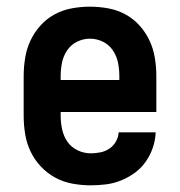

<svg xmlns="http://www.w3.org/2000/svg" viewBox="-20 -548 540 576"><path d="M252 8Q225 8 197.5 3Q170 -2 146 -15Q122 -28 103 -48Q84 -68 72 -93Q60 -118 55.5 -145.5Q51 -173 51 -200V-320Q51 -347 55.5 -374.5Q60 -402 71.5 -426.5Q83 -451 101.5 -471.5Q120 -492 144 -505Q168 -518 195.5 -523Q223 -528 250 -528Q277 -528 304.5 -523Q332 -518 356 -505Q380 -492 398.5 -471.5Q417 -451 428.5 -426.5Q440 -402 444.5 -374.5Q449 -347 449 -320V-212H162V-200Q162 -180 166.5 -159.5Q171 -139 182.5 -122.5Q194 -106 213 -97Q232 -88 252 -88Q267 -88 281.5 -91Q296 -94 308 -102Q320 -110 327.5 -123Q335 -136 336 -151H447Q446 -127 438.5 -105Q431 -83 417.5 -63.5Q404 -44 385 -30Q366 -16 344 -7Q322 2 299 5Q276 8 252 8ZM162 -308H338V-320Q338 -340 334 -360Q330 -380 318.5 -397Q307 -414 288.5 -423Q270 -432 250 -432Q230 -432 211.5 -423Q193 -414 181.5 -397Q170 -380 166 -360Q162 -340 162 -320Z"/></svg>

Font: Iosevka SS18
Style: Bold
Weight: 700
Monospace: yes
Designer: Belleve Invis
Foundry: Belleve Invis
Version: Version 25.1.1; ttfautohint (v1.8.4)